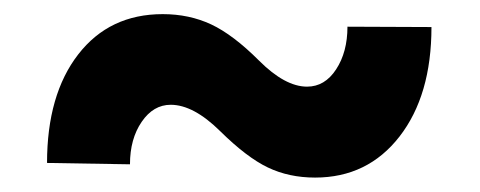

<svg xmlns="http://www.w3.org/2000/svg" viewBox="-20 -428 672 269"><path d="M584.5 -390.1Q584.5 -294.4 539.8 -236.8Q495.1 -179.2 421.4 -179.2Q384.8 -179.2 355.2 -193.4Q325.7 -207.5 288.3 -244.4Q251 -281.2 219.2 -281.2Q194.8 -281.2 178.5 -257.3Q162.1 -233.4 162.1 -197.8L45.9 -199.7Q45.9 -295.4 89.6 -351.8Q133.3 -408.2 208 -408.2Q245.1 -408.2 275.9 -393.8Q306.6 -379.4 343 -343Q379.4 -306.6 410.2 -306.6Q435.1 -306.6 450.9 -330.8Q466.8 -355 466.8 -390.6Z"/></svg>

Font: Vazir Black
Style: Black
Weight: 900
Designer: Saber Rastikerdar
Foundry: Saber Rastikerdar
Version: Version 30.0.0